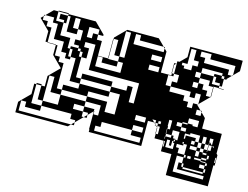

<svg xmlns="http://www.w3.org/2000/svg" viewBox="-86 -644 1143 884"><g transform="rotate(15 485.5 -202.0)"><path d="M609 -444V-462L603 -468H489V-492H465V-444ZM297 -444V-468H249V-420H273V-444ZM393 -396V-420H371V-396ZM729 -492V-420H777V-444H753V-492ZM609 -396V-420H561V-396ZM561 -372V-348H609V-372ZM849 -204V-222L843 -228H825V-204ZM801 -180V-156H825V-150H849V-180ZM777 -156V-150H801V-156ZM669 -120H657V-132H639L651 -120H657V-114L663 -108H669V-102L671 -100V-72H681V-108H669V-120H681V-132H669ZM489 -180H513V-156H561V-108H609V-132H489ZM777 -132V-150H753V-132H777V-116H801V-132ZM921 -100 935 -86V-116H919V-84H921ZM897 -108H903V-116H897ZM887 -116V-108H897V-116ZM839 -100V-108H823V-100ZM823 -100V-108H807V-100ZM801 -108V-84H807V-108ZM903 -84V-108H887V-84ZM839 -68H849V-84H839ZM561 -60H609V-84H561ZM935 -84H921V-60H935ZM945 -84H937L945 -76ZM759 -68V-60H765V-68ZM753 -60V-52H759V-60H729V-24H765V-52H753V-36H743V-60ZM717 -24H721V-50H717ZM935 -20V-36H927V-20ZM969 -12V-36H965V-12ZM807 -36H801V-20H807ZM903 -20V-12H927V-20ZM935 12V0H927V-4H903V-12H871V-4H903V0H927V12ZM927 52V44H831V28H823V44H831V52ZM935 76V60H807V28H823V0H791V76ZM393 -396H371V-372H393ZM909 -360H897V-372H873V-396H861V-408H897V-396H909ZM441 -492H417V-372H441ZM873 -324H871V-348H849V-372H801V-396H753V-420H691L721 -450V-500H971V-450L945 -424V-420H941L945 -424V-468H825V-492H777V-468H801V-444H921V-420H941L921 -400V-396H909V-408H897V-420H801V-396H861V-360H897V-350H871V-348H873ZM921 -348H897V-350H921ZM777 -324H801V-348H777ZM873 -300H871V-324H873ZM189 -312H201V-300H177V-324H153V-372H105V-444H81V-468H39L71 -500H93V-456H129V-396H177V-348H189ZM729 -252V-228H753V-204H777V-180H729V-204H705V-252H681V-228H633V-252H609V-348H633V-276H681V-252ZM561 -324H585V-228H633V-204H681V-180H657V-168H669V-156H681V-180H705V-132H669V-156H657V-168H621V-156H633V-138L621 -150V-156H561V-180H633V-204H561ZM775 -68V-108H729V-150H715V-120H717V-108H743V-84H753V-72H765V-68ZM393 -60H371V-84H393ZM201 -132H153V-204H129V-84H201ZM393 -60V-36H371V-60ZM903 -84V-60H919V-52H921V-60H919V-84ZM871 -84V-116H825V-108H839V-100H849V-68H855V-84H849V-100H855V-84ZM717 -72H743V-84H717V-108H715V-84H717V-72H715V-60H717ZM871 -36H855V-44H871ZM871 -20H887V-36H921V-44H903V-60H887V-84H871V-60H887V-44H903V-36H887V-44H871V-60H839V-44H855V-36H871ZM273 -180V-204H225V-252H249V-228H273V-204H417V-180H321V-156H417V-108H465V-204H417V-228H273V-252H417V-228H489V-252H513V-180H537V-276H297V-396H249V-372H273V-324H249V-252H225V-312H201V-348H189V-360H225V-348H237V-324H249V-348H237V-360H225V-372H201V-396H225V-444H201V-492H177V-444H201V-420H153V-468H141V-456H129V-468H105V-492H141V-468H153V-492H141V-500H93V-504H141V-500H271L321 -450V-444H297V-420H321V-350H369V-348H417V-324H345V-348H321V-300H441V-348H417V-372H371V-350H369V-444H371V-420H393V-444H371V-450L421 -500H571L603 -468H609V-462L621 -450V-350H671V-360H669V-408H679L671 -400V-360H681V-348H657V-300H681V-324H705V-360H681V-408H679L681 -410V-420H705V-408H717V-396H777V-372H801V-348H825V-324H849V-300H871L825 -254V-252H823L825 -254V-300H801V-276H777V-300H681V-276H753V-252H777V-228H801V-252H823L821 -250L843 -228H849V-222L871 -200V-150H965V-56L971 -50V0H965V100H765V0H715V-50H671V-72H669V-102L663 -108H657V-114L651 -120H621V0H371V-12H369V-98L371 -100V-84H393V-132H321V-156H201V-180ZM801 -60H807V-52H777V-36H823V-60H807V-68H801ZM273 -36V-60H129V-84H105V-150H121V-200L171 -250L121 -300V-348H81V-350H71V-400L21 -450L33 -462V-468H39L33 -462V-444H57V-420H81V-350H121V-348H129V-300H153V-276H177V-156H201V-132H321V-108H369V-98L345 -74V-60H331L345 -74V-84H321V-108H273V-84H321V-60H331L297 -26V-12H283L297 -26V-36ZM21 0V-50L71 -100V-150H81V-156H105V-150H81V-60H129V-36H57V-60H33V-12H283L271 0ZM561 -36V-60H417V-36H393V-12H371V-36H393V-12H609V-36ZM807 -36V-20H801V-36H791V-12H823V0H831V-4H839V0H855V-12H839V-4H831V-12H823V-36ZM903 28H927V44H935V28H927V12H903Z"/></g></svg>

Font: Rubik Broken Fax
Style: Regular
Weight: 400
Designer: Hubert and Fischer, NaN
Foundry: Hubert and Fischer, NaN
Version: Version 2.201